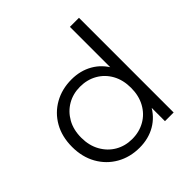

<svg xmlns="http://www.w3.org/2000/svg" viewBox="-193 -901 1064 1064"><g transform="rotate(-45 339.0 -368.5)"><path d="M308 5Q233 5 173.5 -29Q114 -63 80 -123.5Q46 -184 46 -263Q46 -343 80 -403Q114 -463 173.5 -496.5Q233 -530 308 -530Q377 -530 431.5 -499Q486 -468 518.5 -408.5Q551 -349 551 -263Q551 -178 519 -118Q487 -58 432.5 -26.5Q378 5 308 5ZM313 -58Q369 -58 413.5 -83.5Q458 -109 483.5 -155.5Q509 -202 509 -263Q509 -325 483.5 -371Q458 -417 413.5 -442.5Q369 -468 313 -468Q258 -468 214 -442.5Q170 -417 144 -371Q118 -325 118 -263Q118 -202 144 -155.5Q170 -109 214 -83.5Q258 -58 313 -58ZM511 0V-158L518 -264L508 -370V-742H579V0Z"/></g></svg>

Font: MOST Montserrat
Style: Regular
Weight: 400
Designer: Julieta Ulanovsky
Foundry: Julieta Ulanovsky
Version: Version 8.000;March 11, 2024;FontCreator 15.0.0.2926 64-bit